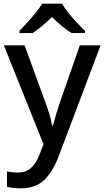

<svg xmlns="http://www.w3.org/2000/svg" viewBox="-20 -786 568 1046"><path d="M1 -539H114L226 -232Q239 -197 249 -164Q259 -131 264 -101H268Q274 -125 285 -161Q296 -197 308 -233L415 -539H528L299 67Q269 147 222 193.5Q175 240 92 240Q68 240 49.5 237.5Q31 235 18 232V148Q29 150 44.5 152Q60 154 77 154Q123 154 150.5 127.5Q178 101 194 59L217 0ZM318 -766Q331 -743 353 -715.5Q375 -688 399.5 -662Q424 -636 443 -618V-606H370Q343 -622 316.5 -644.5Q290 -667 263 -693Q236 -667 210 -645Q184 -623 158 -606H86V-618Q105 -637 128.5 -663Q152 -689 174 -716Q196 -743 210 -766Z"/></svg>

Font: Noto Sans Meetei Mayek Medium
Style: Regular
Weight: 500
Designer: Monotype Design Team and Neelakash Kshetrimayum
Foundry: Monotype Imaging Inc.
Version: Version 2.002; ttfautohint (v1.8.4.7-5d5b)